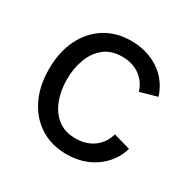

<svg xmlns="http://www.w3.org/2000/svg" viewBox="-130 -685 831 829"><g transform="rotate(30 285.5 -271.0)"><path d="M299.3 11.7Q225.1 11.7 169.2 -23.4Q113.3 -58.6 82 -122.1Q50.8 -185.5 50.8 -269.5Q50.8 -355 82 -418.7Q113.3 -482.4 169.2 -517.6Q225.1 -552.7 299.3 -552.7Q338.9 -552.7 374 -542.5Q409.2 -532.2 438.2 -512.9Q467.3 -493.7 488.3 -465.6Q509.3 -437.5 520.5 -401.9L436 -377.9Q430.2 -398.9 418 -416.5Q405.8 -434.1 388.4 -447Q371.1 -460 348.6 -467Q326.2 -474.1 299.3 -474.1Q244.6 -474.1 209.5 -445.6Q174.3 -417 157.2 -370.6Q140.1 -324.2 140.1 -269.5Q140.1 -215.8 157.2 -169.7Q174.3 -123.5 209.5 -95.2Q244.6 -66.9 299.3 -66.9Q326.7 -66.9 349.6 -74.2Q372.6 -81.5 390.4 -95Q408.2 -108.4 420.4 -127Q432.6 -145.5 438.5 -167.5L522.5 -143.6Q511.7 -106.9 490.5 -78.4Q469.2 -49.8 439.9 -29.5Q410.6 -9.3 375 1.2Q339.4 11.7 299.3 11.7Z"/></g></svg>

Font: Inter Variable LoSnoCo
Style: Regular
Weight: 400
Designer: Rasmus Andersson
Foundry: rsms
Version: Version 4.000;git-a52131595; featfreeze: case,dlig,ss01,ss02